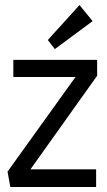

<svg xmlns="http://www.w3.org/2000/svg" viewBox="-20 -744 426 763"><path d="M33 -506V-438H280L10 -62L21 -1H362V-71H101L366 -443V-506ZM348 -660 296 -724 170 -585 198 -549Z"/></svg>

Font: Englebert
Style: Regular
Weight: 400
Designer: Astigmatic (AOETI)
Foundry: Astigmatic (AOETI)
Version: Version 1.000